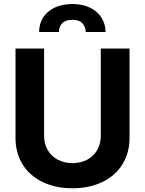

<svg xmlns="http://www.w3.org/2000/svg" viewBox="-20 -956 744 985"><path d="M644.5 -707V-248Q644.5 -171.4 607.9 -112.8Q571.3 -54.2 504.9 -22.2Q438.5 9.8 351.6 9.8Q264.6 9.8 198.5 -22.2Q132.3 -54.2 95.9 -112.8Q59.6 -171.4 59.6 -248V-707H206.1V-259.8Q206.1 -219.2 224.1 -187.3Q242.2 -155.3 275.4 -137.2Q308.6 -119.1 351.6 -119.1Q395 -119.1 428.2 -137.2Q461.4 -155.3 479.2 -187.3Q497.1 -219.2 497.1 -259.8V-707ZM351.6 -935.5Q402.3 -935.5 440.7 -917.2Q479 -898.9 500 -866.5Q521 -834 521.5 -792H419.9Q418.9 -819.3 402.3 -836.9Q385.7 -854.5 351.6 -854.5Q315.9 -854.5 299.1 -836.7Q282.2 -818.8 282.2 -792H180.7Q180.7 -834 201.4 -866.5Q222.2 -898.9 261 -917.2Q299.8 -935.5 351.6 -935.5Z"/></svg>

Font: Pretendard GOV
Style: Bold
Weight: 700
Designer: Base glyphs from Inter by Rasmus Andersson; Hangeul glyphs from Noto Sans CJK(Source Han Sans) by Jang Soo-young and Kan
Foundry: Kil Hyung-jin
Version: Version 1.309